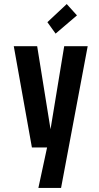

<svg xmlns="http://www.w3.org/2000/svg" viewBox="-20 -728 490 948"><path d="M169.5 200 212.5 0H137.5L48 -500H163.5L229.5 -90L297 -500H413L281.5 200ZM254.5 -562 214 -618.5 309.5 -708 360 -652Z"/></svg>

Font: Trispace Condensed Medium
Style: Regular
Weight: 500
Width: 3
Designer: Tyler Finck
Foundry: Etcetera Type Company
Version: Version 1.210; ttfautohint (v1.8.3)